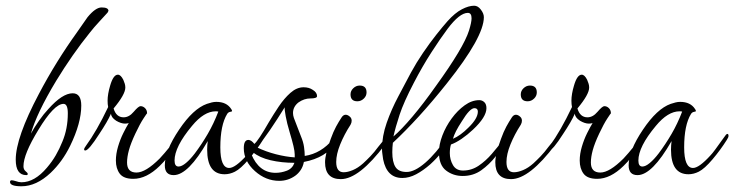

<svg xmlns="http://www.w3.org/2000/svg" viewBox="-20 -609 2566 671"><path d="M55 42Q15 42 15 27Q15 21 21 21Q25 21 35 24Q46 28 55 28Q101 28 144 -23Q162 -44 175 -66.5Q188 -89 198 -114Q217 -159 217 -213Q217 -246 202 -246Q169 -246 114 -155Q62 -70 62 -28Q62 -17 69 -11Q77 -5 77 -1Q77 3 72 3Q35 3 35 -51Q35 -128 116 -281Q146 -338 179.5 -392Q213 -446 249 -496L286 -549Q314 -583 335 -583Q359 -583 359 -571Q359 -570 356 -565Q348 -556 328 -534.5Q308 -513 294 -495Q264 -458 234 -415Q204 -372 176 -326Q108 -213 88 -142Q100 -164 116.5 -187.5Q133 -211 149 -228Q198 -283 234 -283Q264 -283 264 -240Q264 -179 225 -99Q198 -44 157 -5Q107 42 55 42Z M446 16Q412 16 398.5 -2Q385 -20 385 -48Q385 -71 392.5 -96.5Q400 -122 411 -144Q422 -166 430 -179Q427 -178 424 -177.5Q421 -177 417 -177Q403 -177 386 -187Q368 -199 368 -212Q362 -198 351.5 -180Q341 -162 327 -141Q290 -83 278 -83Q274 -83 274 -87Q274 -91 280 -99Q299 -125 318.5 -159Q338 -193 358 -235Q357 -240 356.5 -245Q356 -250 356 -257Q356 -280 365 -310Q376 -348 392 -348Q402 -348 411 -330Q414 -323 416 -316.5Q418 -310 418 -303Q418 -279 377 -230Q386 -199 412 -199Q431 -199 447 -218Q464 -238 471 -238Q480 -238 487 -231Q494 -224 494 -213Q494 -214 481.5 -195Q469 -176 453 -142Q437 -108 430.5 -84Q424 -60 424 -41Q424 -6 457 -6Q489 -6 538 -55Q554 -72 575 -98Q601 -130 601 -130Q605 -130 605 -124Q605 -116 599 -107Q585 -85 568.5 -63.5Q552 -42 538 -29Q492 16 446 16Z M587 3Q556 3 556 -31Q556 -82 606 -156Q655 -229 703 -246Q712 -249 720 -251Q728 -253 736 -253Q772 -253 788 -228Q791 -224 791 -221Q791 -219 784 -218Q778 -217 774 -211Q750 -172 750 -94Q750 -22 781 -22Q802 -22 842 -66Q848 -72 859 -87Q870 -102 881 -117.5Q892 -133 896 -138Q899 -141 901 -141Q905 -141 905 -134Q905 -129 899 -120Q877 -85 849 -52Q821 -19 801 -9Q783 0 765 0Q704 0 704 -86Q704 -93 704.5 -100.5Q705 -108 706 -116Q638 3 587 3ZM604 -27Q615 -27 630 -39.5Q645 -52 661 -73Q685 -105 706 -141Q727 -177 743 -219Q740 -220 734 -220Q693 -220 651 -169Q590 -96 590 -48Q590 -27 604 -27Z M956 23Q909 23 871 -11Q832 -46 832 -91Q832 -120 848 -120Q858 -120 869 -106Q883 -118 919 -181Q935 -208 954 -236.5Q973 -265 995 -284.5Q1017 -304 1041 -304Q1060 -304 1073 -295Q1088 -286 1088 -273Q1088 -265 1065 -265Q1043 -265 1023 -251Q1004 -236 1004 -214Q1004 -206 1007 -197L1032 -132Q1040 -113 1042.5 -95.5Q1045 -78 1045 -64Q1103 -73 1144 -123Q1146 -126 1149 -126Q1155 -126 1155 -118Q1155 -116 1154.5 -114Q1154 -112 1153 -110Q1120 -58 1042 -43Q1039 -27 1031 -15Q1023 -3 1012 5Q987 23 956 23ZM1010 -59V-69Q1010 -80 1005.5 -99Q1001 -118 992 -148Q983 -178 978.5 -202.5Q974 -227 975 -234Q949 -192 923.5 -154.5Q898 -117 878 -94Q909 -79 944 -70Q979 -61 1010 -59ZM943 -5Q963 -5 982.5 -12.5Q1002 -20 1009 -40Q964 -40 925.5 -49Q887 -58 864 -77L858 -71Q885 -5 943 -5Z M1229 -255Q1205 -255 1205 -279Q1205 -291 1214 -300Q1224 -310 1237 -310Q1261 -310 1261 -286Q1261 -274 1252 -265Q1242 -255 1229 -255ZM1171 17Q1116 17 1116 -42Q1116 -70 1136 -124Q1145 -149 1154.5 -166.5Q1164 -184 1174 -199Q1180 -208 1188 -208Q1196 -208 1204 -200Q1209 -195 1209 -187Q1209 -180 1205 -173Q1183 -139 1169 -104.5Q1155 -70 1155 -43Q1155 -7 1181 -7Q1195 -7 1213 -14.5Q1231 -22 1249 -38Q1261 -49 1274.5 -63Q1288 -77 1302 -96Q1328 -128 1328 -128Q1333 -128 1333 -120Q1333 -112 1326 -104Q1235 17 1171 17Z M1386 13Q1332 13 1319 -52Q1318 -61 1316.5 -70Q1315 -79 1315 -88Q1315 -133 1331.5 -180Q1348 -227 1372 -272Q1396 -317 1416 -355Q1435 -390 1458.5 -424.5Q1482 -459 1505 -488Q1528 -517 1544 -535Q1570 -564 1594 -576.5Q1618 -589 1637 -589Q1650 -589 1660 -576Q1671 -562 1671 -549Q1671 -480 1542 -318Q1491 -254 1444 -202.5Q1397 -151 1353 -110Q1352 -102 1351.5 -93.5Q1351 -85 1351 -77Q1351 -43 1362 -25.5Q1373 -8 1401 -8Q1429 -8 1466.5 -40.5Q1504 -73 1544 -132Q1547 -137 1551 -138Q1557 -138 1557 -131Q1557 -126 1555 -123Q1541 -99 1523.5 -77Q1506 -55 1484 -35Q1459 -13 1434.5 0Q1410 13 1386 13ZM1355 -132Q1383 -156 1421.5 -201.5Q1460 -247 1503 -308Q1600 -442 1619 -502Q1628 -531 1628 -545Q1628 -564 1615 -564Q1586 -564 1544 -508Q1520 -476 1488 -426.5Q1456 -377 1426 -319Q1391 -252 1376.5 -208Q1362 -164 1355 -132Z M1597 6Q1564 6 1539 -13Q1514 -32 1514 -77Q1514 -104 1526 -135.5Q1538 -167 1558.5 -195Q1579 -223 1604 -241Q1629 -259 1655 -259Q1665 -259 1672.5 -252Q1680 -245 1680 -231Q1680 -200 1633 -156Q1614 -138 1593.5 -124Q1573 -110 1556 -104Q1552 -91 1552 -74Q1552 -51 1563 -32Q1574 -13 1598 -13Q1628 -13 1653 -30Q1678 -47 1699 -71.5Q1720 -96 1736 -117Q1743 -127 1750 -127Q1754 -127 1754 -123Q1754 -121 1753 -118.5Q1752 -116 1751 -114Q1734 -90 1712 -62Q1690 -34 1662 -14Q1634 6 1597 6ZM1563 -124Q1589 -135 1617 -163Q1650 -195 1650 -219Q1650 -231 1638 -231Q1622 -231 1594 -185Q1569 -147 1563 -124Z M1824 -255Q1800 -255 1800 -279Q1800 -291 1809 -300Q1819 -310 1832 -310Q1856 -310 1856 -286Q1856 -274 1847 -265Q1837 -255 1824 -255ZM1766 17Q1711 17 1711 -42Q1711 -70 1731 -124Q1740 -149 1749.5 -166.5Q1759 -184 1769 -199Q1775 -208 1783 -208Q1791 -208 1799 -200Q1804 -195 1804 -187Q1804 -180 1800 -173Q1778 -139 1764 -104.5Q1750 -70 1750 -43Q1750 -7 1776 -7Q1790 -7 1808 -14.5Q1826 -22 1844 -38Q1856 -49 1869.5 -63Q1883 -77 1897 -96Q1923 -128 1923 -128Q1928 -128 1928 -120Q1928 -112 1921 -104Q1830 17 1766 17Z M2067 16Q2033 16 2019.5 -2Q2006 -20 2006 -48Q2006 -71 2013.5 -96.5Q2021 -122 2032 -144Q2043 -166 2051 -179Q2048 -178 2045 -177.5Q2042 -177 2038 -177Q2024 -177 2007 -187Q1989 -199 1989 -212Q1983 -198 1972.5 -180Q1962 -162 1948 -141Q1911 -83 1899 -83Q1895 -83 1895 -87Q1895 -91 1901 -99Q1920 -125 1939.5 -159Q1959 -193 1979 -235Q1978 -240 1977.5 -245Q1977 -250 1977 -257Q1977 -280 1986 -310Q1997 -348 2013 -348Q2023 -348 2032 -330Q2035 -323 2037 -316.5Q2039 -310 2039 -303Q2039 -279 1998 -230Q2007 -199 2033 -199Q2052 -199 2068 -218Q2085 -238 2092 -238Q2101 -238 2108 -231Q2115 -224 2115 -213Q2115 -214 2102.5 -195Q2090 -176 2074 -142Q2058 -108 2051.5 -84Q2045 -60 2045 -41Q2045 -6 2078 -6Q2110 -6 2159 -55Q2175 -72 2196 -98Q2222 -130 2222 -130Q2226 -130 2226 -124Q2226 -116 2220 -107Q2206 -85 2189.5 -63.5Q2173 -42 2159 -29Q2113 16 2067 16Z M2208 3Q2177 3 2177 -31Q2177 -82 2227 -156Q2276 -229 2324 -246Q2333 -249 2341 -251Q2349 -253 2357 -253Q2393 -253 2409 -228Q2412 -224 2412 -221Q2412 -219 2405 -218Q2399 -217 2395 -211Q2371 -172 2371 -94Q2371 -22 2402 -22Q2423 -22 2463 -66Q2469 -72 2480 -87Q2491 -102 2502 -117.5Q2513 -133 2517 -138Q2520 -141 2522 -141Q2526 -141 2526 -134Q2526 -129 2520 -120Q2498 -85 2470 -52Q2442 -19 2422 -9Q2404 0 2386 0Q2325 0 2325 -86Q2325 -93 2325.5 -100.5Q2326 -108 2327 -116Q2259 3 2208 3ZM2225 -27Q2236 -27 2251 -39.5Q2266 -52 2282 -73Q2306 -105 2327 -141Q2348 -177 2364 -219Q2361 -220 2355 -220Q2314 -220 2272 -169Q2211 -96 2211 -48Q2211 -27 2225 -27Z"/></svg>

Font: Corinthia
Style: Regular
Weight: 400
Designer: Robert E. Leuschke
Foundry: Robert E. Leuschke
Version: Version 1.013; ttfautohint (v1.8.3)